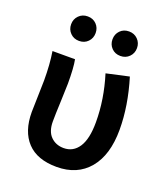

<svg xmlns="http://www.w3.org/2000/svg" viewBox="-132 -793 784 899"><g transform="rotate(20 260.5 -344.0)"><path d="M253.9 12.2Q156.7 12.2 106.9 -40.8Q57.1 -93.8 57.1 -189.9Q57.1 -216.8 59.1 -269.5Q61 -322.3 61 -348.1Q61 -429.2 50.8 -491.2H163.1Q170.9 -452.1 170.9 -373Q170.9 -351.1 168 -283.2Q165 -215.3 165 -182.1Q165 -132.3 190.4 -107.2Q215.8 -82 254.9 -82Q302.2 -82 329.1 -123Q356 -164.1 356 -247.1Q356 -361.3 319.8 -478L432.1 -502.9Q472.2 -371.1 472.2 -252Q472.2 -126.5 414.3 -57.1Q356.4 12.2 253.9 12.2ZM150.9 -578.1Q124.5 -578.1 107.2 -595.7Q89.8 -613.3 89.8 -639.2Q89.8 -665 107.2 -682.6Q124.5 -700.2 150.9 -700.2Q177.7 -700.2 194.8 -682.6Q211.9 -665 211.9 -639.2Q211.9 -613.3 194.8 -595.7Q177.7 -578.1 150.9 -578.1ZM356.9 -578.1Q330.1 -578.1 313 -595.7Q295.9 -613.3 295.9 -639.2Q295.9 -665 313 -682.6Q330.1 -700.2 356.9 -700.2Q383.3 -700.2 400.6 -682.6Q418 -665 418 -639.2Q418 -613.3 400.6 -595.7Q383.3 -578.1 356.9 -578.1Z"/></g></svg>

Font: Toshiba Sans Medium
Style: Regular
Weight: 500
Designer: Paul D. Hunt
Foundry: Toshiba Corporation
Version: Version 2.020;PS 2.0;hotconv 1.0.86;makeotf.lib2.5.63406